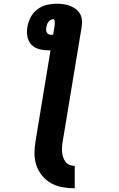

<svg xmlns="http://www.w3.org/2000/svg" viewBox="-20 -755 640 1030"><path d="M381 255Q347 255 314 249Q281 243 253.5 227.5Q226 212 206 187.5Q186 163 175.5 132.5Q165 102 165 68Q165 34 171 0L251 -485H241Q214 -485 189.5 -491.5Q165 -498 148.5 -515.5Q132 -533 127 -558.5Q122 -584 127 -610Q131 -636 144 -661.5Q157 -687 180 -704.5Q203 -722 230 -728.5Q257 -735 284 -735Q302 -735 321 -732.5Q340 -730 356 -723.5Q372 -717 386.5 -706.5Q401 -696 409.5 -680.5Q418 -665 419.5 -647Q421 -629 418 -610L317 0Q314 15 313 30Q312 45 313 59.5Q314 74 318.5 88Q323 102 331.5 113Q340 124 353 129.5Q366 135 381 135ZM255 -568Q257 -568 259.5 -568.5Q262 -569 265 -569L272 -610Q273 -616 273.5 -622Q274 -628 274 -634Q274 -640 272.5 -646Q271 -652 265 -652Q258 -652 251 -647.5Q244 -643 239.5 -637Q235 -631 232.5 -624Q230 -617 229 -610Q227 -602 227.5 -594.5Q228 -587 231 -581Q234 -575 240.5 -571.5Q247 -568 255 -568Z"/></svg>

Font: Iosevka Heavy Extended
Style: Italic
Weight: 900
Width: 7
Italic angle: -9°
Monospace: yes
Designer: Belleve Invis
Foundry: Belleve Invis
Version: Version 32.5.0; ttfautohint (v1.8.4)